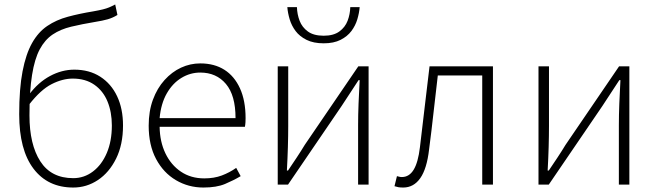

<svg xmlns="http://www.w3.org/2000/svg" viewBox="-20 -827 2941 860"><path d="M308 13Q194 13 130 -71.5Q66 -156 66 -315Q66 -430 81 -507.5Q96 -585 123.5 -634Q151 -683 191.5 -710.5Q232 -738 284 -752Q336 -766 397 -776Q425 -781 441 -785Q457 -789 469 -794Q481 -799 496 -807L506 -760Q485 -747 462 -740.5Q439 -734 407 -729Q347 -719 299 -707.5Q251 -696 216 -672.5Q181 -649 158 -606Q135 -563 123.5 -491Q112 -419 112 -310Q112 -180 160.5 -104.5Q209 -29 308 -29Q357 -29 396.5 -59Q436 -89 458.5 -142Q481 -195 481 -265Q481 -325 461.5 -372.5Q442 -420 402.5 -447.5Q363 -475 306 -475Q260 -475 211 -450Q162 -425 110 -358V-403Q151 -458 204 -486.5Q257 -515 313 -515Q380 -515 429 -483.5Q478 -452 504.5 -396Q531 -340 531 -265Q531 -179 500 -116.5Q469 -54 418.5 -20.5Q368 13 308 13Z M891 13Q824 13 768 -20Q712 -53 679 -115Q646 -177 646 -264Q646 -329 665 -380.5Q684 -432 717 -468.5Q750 -505 791 -524Q832 -543 877 -543Q940 -543 985 -514.5Q1030 -486 1055 -431Q1080 -376 1080 -298Q1080 -289 1079.5 -279.5Q1079 -270 1077 -259H695Q696 -192 721 -140Q746 -88 790.5 -58Q835 -28 895 -28Q939 -28 973.5 -41Q1008 -54 1038 -75L1058 -38Q1026 -19 988 -3Q950 13 891 13ZM695 -298H1035Q1035 -400 992 -451Q949 -502 877 -502Q832 -502 792.5 -478Q753 -454 727 -408.5Q701 -363 695 -298Z M1224 0V-530H1271V-263Q1271 -220 1269.5 -168Q1268 -116 1265 -63H1270Q1287 -88 1308.5 -120.5Q1330 -153 1345 -178L1585 -530H1631V0H1584V-267Q1584 -311 1586 -363Q1588 -415 1591 -468H1586Q1570 -443 1548 -410Q1526 -377 1510 -352L1270 0ZM1430 -633Q1384 -633 1353 -648.5Q1322 -664 1304 -688Q1286 -712 1277.5 -740.5Q1269 -769 1267 -795H1310Q1311 -763 1322 -734Q1333 -705 1359 -686Q1385 -667 1430 -667Q1474 -667 1500 -686Q1526 -705 1537 -734Q1548 -763 1549 -795H1591Q1589 -769 1580.5 -740.5Q1572 -712 1554 -688Q1536 -664 1505.5 -648.5Q1475 -633 1430 -633Z M1786 13Q1773 13 1764.5 11.5Q1756 10 1747 7L1758 -38Q1763 -37 1768 -35.5Q1773 -34 1780 -34Q1813 -34 1833 -67Q1853 -100 1861 -168Q1872 -259 1882.5 -349.5Q1893 -440 1904 -530H2188V0H2140V-489H1941Q1931 -406 1922 -324Q1913 -242 1902 -158Q1892 -71 1862.5 -29Q1833 13 1786 13Z M2392 0V-530H2439V-263Q2439 -220 2437.5 -168Q2436 -116 2433 -63H2438Q2455 -88 2476.5 -120.5Q2498 -153 2513 -178L2753 -530H2799V0H2752V-267Q2752 -311 2754 -363Q2756 -415 2759 -468H2754Q2738 -443 2716 -410Q2694 -377 2678 -352L2438 0Z"/></svg>

Font: Noto Sans SC ExtraLight
Style: Regular
Weight: 250
Designer: Ryoko NISHIZUKA 西塚涼子 (kana, bopomofo & ideographs); Paul D. Hunt (Latin, Greek & Cyrillic); Sandoll Communications 산돌커뮤니
Foundry: Adobe
Version: Version 2.004-H2;hotconv 1.0.118;makeotfexe 2.5.65603